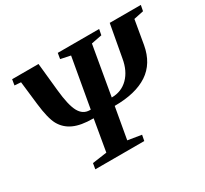

<svg xmlns="http://www.w3.org/2000/svg" viewBox="-134 -853 1127 1053"><g transform="rotate(-30 430.0 -327.0)"><path d="M424 -49 510 -35 503 1H193L199 -35L291 -48L325 -246H321Q246 -246 200 -267Q154 -288 130 -331Q107 -373 96 -469L79 -616L39 -619L45 -655H212L230 -479Q240 -379 263 -337Q286 -295 329 -295H335L390 -606L328 -619L334 -655H596L589 -619L522 -606L468 -295Q530 -295 572 -337Q614 -379 626 -452L663 -655H860L853 -619L791 -606L765 -455Q746 -349 669 -298Q592 -247 459 -247Z"/></g></svg>

Font: Libra Serif Modern
Style: Bold Italic
Weight: 700
Italic angle: -12°
Designer: Stefan Peev, Context Ltd
Foundry: Stefan Peev, Context Ltd
Version: Version 1.000